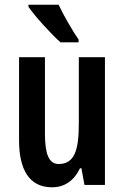

<svg xmlns="http://www.w3.org/2000/svg" viewBox="-20 -786 528 816"><path d="M229 -766H101V-757C127 -718 200 -639 237 -606H314V-618C290 -652 249 -723 229 -766ZM426 -543H315V-261C315 -148 297 -89 229 -89C188 -89 171 -131 171 -218V-543H61V-189C61 -66 104 10 201 10C254 10 295 -18 320 -71H326L339 0H426Z"/></svg>

Font: Noto Sans Sinhala UI ExtraCondensed SemiBold
Style: Regular
Weight: 600
Width: 2
Designer: Jelle Bosma - Monotype Design Team
Foundry: Monotype Imaging Inc.
Version: Version 2.006